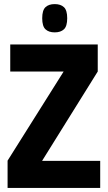

<svg xmlns="http://www.w3.org/2000/svg" viewBox="-20 -917 525 937"><path d="M17 0V-133L290 -567V-568H30V-700H457V-568L186 -133V-132H469V0ZM247 -759Q218 -759 202 -774Q186 -789 186 -828Q186 -867 202 -882Q218 -897 247 -897Q276 -897 292 -882Q308 -867 308 -828Q308 -789 292 -774Q276 -759 247 -759Z"/></svg>

Font: Georama SemiCondensed
Style: Bold
Weight: 700
Width: 4
Designer: Jean-Baptiste Levee
Foundry: Production Type
Version: Version 1.000